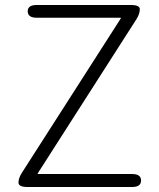

<svg xmlns="http://www.w3.org/2000/svg" viewBox="-20 -749 637 769"><path d="M90 0Q54 0 54 -18Q54 -35 67 -56L463 -674Q466 -678 461 -678H127Q91 -678 91 -704Q91 -729 127 -729H504Q540 -729 540 -712Q540 -694 527 -673L132 -56Q129 -52 134 -52H509Q545 -52 545 -26Q545 0 509 0Z"/></svg>

Font: Resource Han Rounded CN Light
Style: Regular
Weight: 300
Designer: Cyano Hao (round all glyphs); Ryoko NISHIZUKA 西塚涼子 (kana, bopomofo & ideographs); Paul D. Hunt (Latin, Greek & Cyrillic)
Foundry: Cyano Hao
Version: 0.990